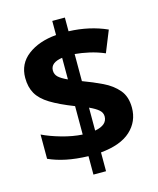

<svg xmlns="http://www.w3.org/2000/svg" viewBox="-120 -844 813 986"><g transform="rotate(-15 286.0 -350.5)"><path d="M253 -40Q188 -42 137 -52.5Q86 -63 44 -82V-211Q85 -191 143 -174.5Q201 -158 253 -155V-306Q176 -336 129.5 -364.5Q83 -393 63 -428Q43 -463 43 -512Q43 -587 101.5 -631.5Q160 -676 253 -684V-759H320V-686Q431 -682 522 -641L476 -527Q436 -544 395.5 -553Q355 -562 320 -565V-421Q374 -401 423 -377.5Q472 -354 502.5 -318Q533 -282 533 -223Q533 -150 480 -101Q427 -52 320 -42V58H253ZM253 -563Q190 -554 190 -512Q190 -491 205 -477Q220 -463 253 -448ZM320 -158Q386 -170 386 -216Q386 -236 369.5 -250.5Q353 -265 320 -280Z"/></g></svg>

Font: Noto Sans Bamum
Style: Bold
Weight: 700
Designer: Monotype Design Team
Foundry: Monotype Imaging Inc.
Version: Version 2.002; ttfautohint (v1.8.4.7-5d5b)